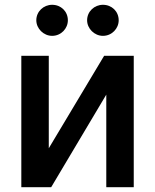

<svg xmlns="http://www.w3.org/2000/svg" viewBox="-20 -777 644 797"><path d="M182.5 -161.6V-545.5H68.5V0H192.5L421.2 -384.2V0H535.2V-545.5H412.3ZM130.7 -692.8C130.7 -658.4 160.9 -628.2 196.4 -628.2C233.3 -628.2 261.7 -658.4 261.7 -692.8C261.7 -729.4 233.3 -757.1 196.4 -757.1C160.9 -757.1 130.7 -729.4 130.7 -692.8ZM341.6 -692.8C341.6 -658.4 371.8 -628.2 407.3 -628.2C444.2 -628.2 472.7 -658.4 472.7 -692.8C472.7 -729.4 444.2 -757.1 407.3 -757.1C371.8 -757.1 341.6 -729.4 341.6 -692.8Z"/></svg>

Font: Magic Ui Pro Semi Bold
Style: Regular
Weight: 600
Designer: Stefan Endress, Andreas Faust
Version: Version 1.000;FEAKit 1.0